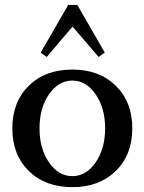

<svg xmlns="http://www.w3.org/2000/svg" viewBox="-20 -751 589 783"><path d="M170.4 -518.6 146 -536.6 258.3 -731H295.4L407.2 -536.6L382.3 -518.6L275.9 -642.6ZM274.9 12.2Q164.6 12.2 97.4 -53.7Q30.3 -119.6 30.3 -227.5Q30.3 -335.4 97.4 -401.4Q164.6 -467.3 274.9 -467.3Q384.8 -467.3 452.1 -401.4Q519.5 -335.4 519.5 -227.5Q519.5 -119.6 452.1 -53.7Q384.8 12.2 274.9 12.2ZM179.7 -88.9Q218.3 -32.7 274.9 -32.7Q331.5 -32.7 370.1 -88.9Q408.7 -145 408.7 -227.5Q408.7 -310.1 370.1 -366.2Q331.5 -422.4 274.9 -422.4Q218.3 -422.4 179.7 -366.2Q141.1 -310.1 141.1 -227.5Q141.1 -145 179.7 -88.9Z"/></svg>

Font: Elstob 6pt Medium
Style: Regular
Weight: 500
Designer: Peter S. Baker
Version: Version 1.015